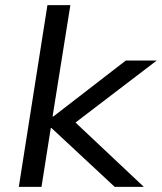

<svg xmlns="http://www.w3.org/2000/svg" viewBox="-20 -725 628 745"><path d="M53 0 164 -705H253L184 -273H187L468 -490H588L250 -232L248 -273L538 0H425L180 -228H177L141 0Z"/></svg>

Font: Nunito Sans 10pt SemiExpanded
Style: Italic
Weight: 400
Width: 6
Italic angle: -9°
Designer: Vernon Adams
Foundry: Vernon Adams
Version: Version 3.101;gftools[0.9.27]